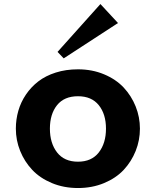

<svg xmlns="http://www.w3.org/2000/svg" viewBox="-20 -924 777 958"><path d="M59.1 -282.2Q59.1 -328.1 71.5 -371.3Q84 -414.6 109.4 -452.1Q134.8 -489.7 171.1 -517.8Q207.5 -545.9 258.3 -562Q309.1 -578.1 369.1 -578.1Q439.9 -578.1 499.3 -553.2Q558.6 -528.3 597.2 -487.1Q635.7 -445.8 657 -392.6Q678.2 -339.4 678.2 -282.2Q678.2 -224.1 657 -170.9Q635.7 -117.7 597.2 -76.4Q558.6 -35.2 499.3 -10.5Q439.9 14.2 369.1 14.2Q298.3 14.2 239 -10.5Q179.7 -35.2 140.9 -76.4Q102.1 -117.7 80.6 -170.9Q59.1 -224.1 59.1 -282.2ZM229 -282.2Q229 -209.5 264.9 -163.3Q300.8 -117.2 369.1 -117.2Q437 -117.2 472.9 -163.3Q508.8 -209.5 508.8 -282.2Q508.8 -354.5 472.9 -399.2Q437 -443.8 369.1 -443.8Q300.3 -443.8 264.6 -399.2Q229 -354.5 229 -282.2ZM481 -903.8 568.8 -809.1 297.9 -632.8 267.1 -665Z"/></svg>

Font: Sporting Grotesque
Style: Gras
Weight: 700
Designer: Lucas LE BIHAN
Foundry: Lucas LE BIHAN
Version: Version 1.001